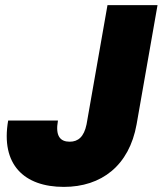

<svg xmlns="http://www.w3.org/2000/svg" viewBox="-20 -725 637 752"><path d="M319 -238C309 -189 286 -170 253 -170C216 -170 196 -192 207 -253H12C-18 -81 74 7 230 7C377 7 486 -76 515 -238L597 -705H401Z"/></svg>

Font: SVN-Poppins ExtraBold
Style: Italic
Weight: 800
Italic angle: -10°
Designer: Ninad Kale (Devanagari), Jonny Pinhorn (Latin)
Foundry: Indian Type Foundry
Version: Version 3.002 2017